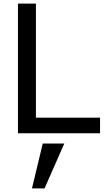

<svg xmlns="http://www.w3.org/2000/svg" viewBox="-20 -742 577 1069"><path d="M537 0V-87H180V-722H80V0ZM338 57H218L158 307H228Z"/></svg>

Font: Perun
Style: Regular
Weight: 400
Foundry: Copyright (c) Stefan Peev, Context Ltd, 2016
Version: Version 1.089